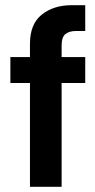

<svg xmlns="http://www.w3.org/2000/svg" viewBox="-20 -720 368 740"><path d="M20 -400V-500H95.5V-551.5Q95.5 -627.5 141.2 -663.8Q187 -700 256 -700H308.5V-600.5H272.5Q247 -600.5 232.2 -588.8Q217.5 -577 217.5 -544.5V-500H308.5V-400H217.5V0H95.5V-400Z"/></svg>

Font: Overused Grotesk SemiBold
Style: Regular
Weight: 610
Version: Version 0.004